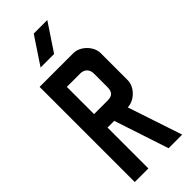

<svg xmlns="http://www.w3.org/2000/svg" viewBox="-263 -847 883 883"><g transform="rotate(-45 179.0 -405.5)"><path d="M179.1 -811.3H267.2L179.1 -678.7H91ZM244.8 -618.9C288.6 -618.9 333.3 -574.1 333.3 -530.3V-353.2C333.3 -310.4 288.6 -265.7 244.8 -265.7L333.3 0H244.8L157.2 -265.7H113.4V0H24.9V-618.9ZM244.8 -398V-486.6C244.8 -512.4 227.9 -530.3 201 -530.3H113.4V-353.2H201C232.8 -353.2 244.8 -367.2 244.8 -398Z"/></g></svg>

Font: Ulica
Style: Regular
Weight: 400
Version: Version